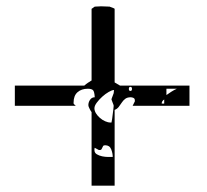

<svg xmlns="http://www.w3.org/2000/svg" viewBox="-20 -668 655 608"><path d="M400 -333 407 -347V-350Q407 -356 402.5 -358Q398 -360 394 -360Q383 -360 376.5 -355Q370 -350 365.5 -343Q361 -336 356 -329.5Q351 -323 343 -320V-80H270V-313Q268 -315 264 -323Q260 -331 260 -333Q259 -342 264.5 -351Q270 -360 280 -360Q279 -379 274 -383Q269 -387 258 -387Q238 -387 225.5 -376Q213 -365 213 -343V-340Q216 -336 220 -333H27V-397H247Q248 -398 253 -402Q258 -406 260 -407Q261 -407 265 -410Q269 -413 270 -413V-640L280 -647L300 -648Q304 -648 314.5 -647.5Q325 -647 327 -647Q330 -646 336.5 -643.5Q343 -641 343 -640V-407L360 -397H580V-333ZM393 -380Q398 -380 398 -386.5Q398 -393 393 -393Q388 -393 388 -386.5Q388 -380 393 -380ZM507 -387V-367Q514 -372 522.5 -377.5Q531 -383 540 -387ZM333 -280Q334 -283 335 -290.5Q336 -298 337 -306.5Q338 -315 339 -322.5Q340 -330 340 -333Q340 -335 336.5 -343.5Q333 -352 333 -353Q333 -355 336.5 -363.5Q340 -372 340 -373L341 -383Q335 -383 324.5 -377Q314 -371 304 -362Q294 -353 286.5 -343Q279 -333 279 -325Q279 -317 284 -309Q289 -301 296.5 -294.5Q304 -288 313 -284Q322 -280 330 -280ZM500 -353Q492 -348 492 -340H500ZM280 -200Q279 -198 279 -193Q279 -184 286.5 -179.5Q294 -175 303.5 -173Q313 -171 322.5 -171Q332 -171 337 -171Q337 -183 332 -195.5Q327 -208 313 -208Q308 -208 306.5 -205.5Q305 -203 304 -200.5Q303 -198 301.5 -195.5Q300 -193 297 -193H293Z"/></svg>

Font: Genkaimincho
Style: Regular
Weight: 800
Designer: Dr. Ken Lunde (project architect, glyph set definition & overall production); Masataka HATTORI \u670D \u90E8 \u6B63 \u8C
Foundry: Adobe Systems Incorporated
Version: Version 1.00